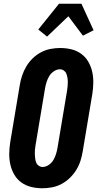

<svg xmlns="http://www.w3.org/2000/svg" viewBox="-20 -1000 540 1028"><path d="M207 8Q176 8 147 1Q118 -6 94.5 -23Q71 -40 56.5 -65Q42 -90 35.5 -118.5Q29 -147 29.5 -178Q30 -209 35 -240L86 -545Q90 -570 98.5 -595.5Q107 -621 121 -644.5Q135 -668 155 -687.5Q175 -707 199.5 -720Q224 -733 250.5 -738Q277 -743 302 -743Q333 -743 362 -736Q391 -729 414.5 -712Q438 -695 452.5 -670Q467 -645 473.5 -616.5Q480 -588 479.5 -557Q479 -526 474 -495L423 -190Q419 -165 411 -139.5Q403 -114 388.5 -90.5Q374 -67 354 -47.5Q334 -28 309.5 -15Q285 -2 258.5 3Q232 8 207 8ZM208 -106Q225 -106 241 -117Q257 -128 266 -143.5Q275 -159 280 -175.5Q285 -192 288 -209L339 -514Q341 -526 342 -538Q343 -550 343 -561.5Q343 -573 341 -584.5Q339 -596 335 -606Q331 -616 321.5 -622.5Q312 -629 301 -629Q284 -629 268 -618Q252 -607 243 -591.5Q234 -576 229 -559.5Q224 -543 221 -526L170 -221Q168 -209 167 -197Q166 -185 166.5 -173.5Q167 -162 168.5 -150.5Q170 -139 174 -129Q178 -119 187.5 -112.5Q197 -106 208 -106ZM232 -804 185 -842 296 -980H416L481 -838L424 -809L346 -913Z"/></svg>

Font: Iosevka Curly Slab Heavy
Style: Italic
Weight: 900
Italic angle: -9°
Monospace: yes
Designer: Belleve Invis
Foundry: Belleve Invis
Version: Version 22.1.2; ttfautohint (v1.8.4)